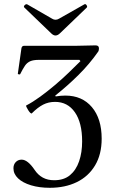

<svg xmlns="http://www.w3.org/2000/svg" viewBox="-20 -881 563 914"><path d="M217 13Q167 13 127.5 1Q88 -11 66 -32Q44 -53 44 -80Q44 -98 55 -109.5Q66 -121 83 -121Q112 -121 145 -72Q161 -48 184 -35.5Q207 -23 238 -23Q284 -23 313 -47Q342 -71 356.5 -113Q371 -155 371 -208Q371 -297 336.5 -346.5Q302 -396 242 -396Q211 -396 185.5 -383Q160 -370 132 -342Q129 -339 124 -344Q119 -349 114 -357Q109 -365 106 -371.5Q103 -378 105 -379Q136 -395 171 -420.5Q206 -446 241.5 -476Q277 -506 308 -536Q339 -566 363 -590L358 -596H165Q139 -596 124 -589.5Q109 -583 99 -568.5Q89 -554 76 -528Q75 -526 69.5 -527Q64 -528 65 -531L82 -651Q84 -663 95 -663H342Q365 -663 388.5 -664Q412 -665 435 -665Q451 -665 451 -651Q451 -641 448 -636Q406 -576 353.5 -524Q301 -472 243 -426L245 -422Q257 -424 268.5 -425Q280 -426 291 -426Q371 -426 417.5 -371Q464 -316 464 -221Q464 -146 432.5 -93.5Q401 -41 345.5 -14Q290 13 217 13ZM244 -712Q234 -712 223 -723L96 -845Q91 -850 97.5 -856.5Q104 -863 110 -860L228 -792Q236 -787 244 -787Q253 -787 261 -792L381 -860Q387 -864 392 -856.5Q397 -849 393 -845L266 -723Q255 -712 244 -712Z"/></svg>

Font: Junicode VF
Style: Regular
Weight: 400
Designer: Peter S. Baker
Version: Version 2.213